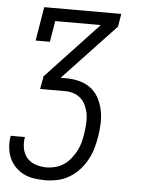

<svg xmlns="http://www.w3.org/2000/svg" viewBox="-53 -572 605 819"><g transform="rotate(5 250.0 -162.5)"><path d="M172 205Q147 205 123.5 201.5Q100 198 79.5 188Q59 178 43 161.5Q27 145 18 124.5Q9 104 6.5 80Q4 56 8 32Q8 31 8 30.5Q8 30 8 29H69Q69 30 69 30Q69 30 69 31Q65 55 69.5 78.5Q74 102 88.5 118.5Q103 135 125.5 142.5Q148 150 172 150Q191 150 210 145Q229 140 246 128.5Q263 117 276 100.5Q289 84 298 67Q307 50 312 31Q317 12 320 -7Q323 -27 324.5 -47.5Q326 -68 323.5 -87Q321 -106 313.5 -124Q306 -142 293 -155Q280 -168 261.5 -174.5Q243 -181 223 -181H116L126 -236L350 -475H155L140 -385H79L103 -530H433L424 -475L199 -236H223Q252 -236 279.5 -229Q307 -222 328.5 -205.5Q350 -189 363 -164.5Q376 -140 381.5 -113Q387 -86 386 -56.5Q385 -27 380 1Q376 27 368.5 52Q361 77 348 101Q335 125 316 145.5Q297 166 273 180Q249 194 223 199.5Q197 205 172 205Z"/></g></svg>

Font: Iosevka Curly Slab LtObl
Style: Regular
Weight: 300
Italic angle: -9°
Monospace: yes
Designer: Belleve Invis
Foundry: Belleve Invis
Version: Version 11.0.0; ttfautohint (v1.8.3)